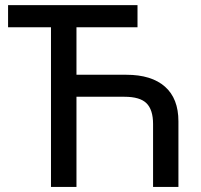

<svg xmlns="http://www.w3.org/2000/svg" viewBox="-20 -734 791 754"><path d="M520 -713.9V-627H280.3V-440.4H476.1Q574.7 -440.4 627.7 -393.8Q680.7 -347.2 680.7 -257.3V0H581.1V-247.1Q581.1 -302.7 555.4 -328.4Q529.8 -354 468.8 -354H280.3V0H180.2V-627H11.7V-713.9Z"/></svg>

Font: Open Sans Medium
Style: Regular
Weight: 500
Designer: Monotype Design Team
Foundry: Monotype Imaging Inc.
Version: Version 3.000